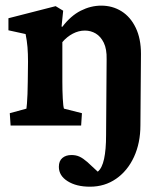

<svg xmlns="http://www.w3.org/2000/svg" viewBox="-20 -457 602 699"><path d="M493.2 -260.7 491.2 -1Q491.2 63.5 467.8 114.3Q444.3 165 402.8 193.8Q361.3 222.7 307.6 222.7Q257.8 222.7 226.1 202.6Q194.3 182.6 194.3 150.4Q194.3 128.9 207 118.2Q219.7 107.4 240.2 107.4Q256.8 107.4 269.5 113.3Q282.2 119.1 297.9 132.8L335.9 168Q351.6 155.3 358.9 121.6Q366.2 87.9 366.2 35.2L368.2 -241.2Q369.1 -278.3 357.9 -301.3Q346.7 -324.2 328.6 -335Q310.5 -345.7 289.1 -345.7Q266.6 -345.7 245.1 -334.5Q223.6 -323.2 207 -303.7V-160.2Q207 -127.9 208.5 -98.6Q210 -69.3 212.9 -61.5L278.3 -44.9L275.4 0H18.6L15.6 -44.9L76.2 -61.5Q77.1 -65.4 78.1 -79.6Q79.1 -93.8 80.1 -114.7Q81.1 -135.7 81.1 -159.2L82 -232.4Q82 -261.7 80.1 -285.2Q78.1 -308.6 73.2 -333L10.7 -346.7V-390.6L182.6 -434.6L210 -418L204.1 -360.4L207 -359.4Q237.3 -399.4 273.9 -418Q310.5 -436.5 348.6 -436.5Q389.6 -436.5 422.4 -416Q455.1 -395.5 474.1 -356Q493.2 -316.4 493.2 -260.7Z"/></svg>

Font: Crimson Pro ExtraLight
Style: Bold
Weight: 700
Version: Version 1.002